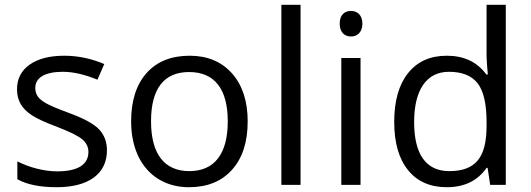

<svg xmlns="http://www.w3.org/2000/svg" viewBox="-20 -780 2240 810"><path d="M431.2 -146C431.2 -181.6 419.9 -210.9 397.9 -234.4C375.5 -257.8 332.5 -281.2 269 -304.2C222.7 -321.3 191.4 -334.5 175.3 -343.8C142.6 -361.8 128.9 -380.4 128.9 -409.2C128.9 -451.7 168.5 -477.1 245.1 -477.1C288.6 -477.1 337.4 -465.8 391.1 -443.8L419.9 -509.8C364.7 -533.2 308.6 -544.9 251 -544.9C189 -544.9 140.6 -532.2 105 -507.3C69.3 -481.9 51.8 -447.3 51.8 -403.8C51.8 -379.4 57.1 -358.4 67.4 -340.8C77.6 -323.2 93.3 -307.6 114.3 -293.9C135.3 -279.8 170.4 -263.7 220.2 -245.1C272.5 -225.1 308.1 -207.5 326.2 -192.9C344.2 -177.7 353 -160.2 353 -139.2C353 -84 305.7 -57.1 221.2 -57.1C166.5 -57.1 104.5 -73.2 53.2 -99.1V-23.9C92.8 -1.5 148.4 9.8 219.2 9.8C353.5 9.8 431.2 -46.4 431.2 -146Z M1024.9 -268.1C1024.9 -353 1002.9 -420.4 959 -470.2C914.6 -520 855 -544.9 780.3 -544.9C702.6 -544.9 642.1 -520.5 598.6 -472.2C555.2 -423.3 533.2 -355.5 533.2 -268.1C533.2 -211.9 543.5 -162.6 563.5 -120.6C604 -36.6 681.2 9.8 776.9 9.8C854.5 9.8 915 -14.6 959 -64C1002.9 -112.8 1024.9 -180.7 1024.9 -268.1ZM617.2 -268.1C617.2 -406.2 671.9 -476.1 777.8 -476.1C885.3 -476.1 940.9 -404.3 940.9 -268.1C940.9 -130.9 884.8 -58.1 778.8 -58.1C672.9 -58.1 617.2 -131.3 617.2 -268.1Z M1248 -759.8H1167V0H1248Z M1501 -535.2H1419.9V0H1501ZM1413.1 -680.2C1413.1 -643.6 1433.6 -626 1460.9 -626C1486.8 -626 1508.8 -643.6 1508.8 -680.2C1508.8 -716.8 1486.8 -733.9 1460.9 -733.9C1433.6 -733.9 1413.1 -717.3 1413.1 -680.2Z M2047.9 0H2113.8V-759.8H2032.7V-542L2034.7 -504.4L2038.1 -465.8H2031.7C1993.2 -518.6 1937.5 -544.9 1864.7 -544.9C1794.9 -544.9 1740.7 -520.5 1701.7 -471.7C1662.6 -422.9 1643.1 -354.5 1643.1 -266.1C1643.1 -177.7 1662.6 -109.9 1701.7 -62C1740.2 -14.2 1794.9 9.8 1864.7 9.8C1939.5 9.8 1995.1 -17.6 2032.7 -71.8H2037.1ZM1875 -58.1C1777.8 -58.1 1727.1 -128.4 1727.1 -265.1C1727.1 -399.9 1778.8 -477.1 1874 -477.1C1929.2 -477.1 1969.7 -460.9 1995.1 -428.7C2020 -396 2032.7 -341.8 2032.7 -266.1V-249C2032.7 -114.7 1985.8 -58.1 1875 -58.1Z"/></svg>

Font: Samim
Style: Regular
Weight: 400
Foundry: DejaVu fonts team - Redesigned by Saber Rastikerdar
Version: Version 4.0.5